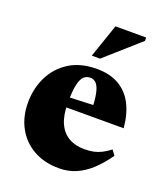

<svg xmlns="http://www.w3.org/2000/svg" viewBox="-131 -780 765 887"><g transform="rotate(20 251.5 -337.0)"><path d="M271.5 -476.5Q336 -476.5 380.5 -450.5Q425 -424.5 449.8 -376Q474.5 -327.5 480 -261H152V-307.5L401.5 -317.5L312.5 -288Q311.5 -339.5 305 -370Q298.5 -400.5 286.5 -414.2Q274.5 -428 256 -428Q239 -428 225.8 -417Q212.5 -406 205 -374.5Q197.5 -343 197.5 -281Q197.5 -222 214.8 -183.8Q232 -145.5 264.5 -126.8Q297 -108 342.5 -108Q366 -108 385.8 -112Q405.5 -116 424.8 -125.5Q444 -135 465.5 -151.5L483.5 -127Q452 -82 418 -50.2Q384 -18.5 345.5 -1.8Q307 15 262 15Q189 15 135.5 -15.5Q82 -46 53 -99.5Q24 -153 24 -222Q24 -290.5 52 -348.2Q80 -406 135 -441.2Q190 -476.5 271.5 -476.5ZM227 -526 283.5 -690.5H434.5V-674L267.5 -526Z"/></g></svg>

Font: Newsreader 36pt ExtraBold
Style: Regular
Weight: 800
Designer: Hugues Gentile
Foundry: Production Type
Version: Version 1.003